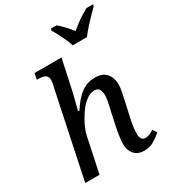

<svg xmlns="http://www.w3.org/2000/svg" viewBox="-224 -1075 1095 1210"><g transform="rotate(-30 323.0 -470.5)"><path d="M465 10Q419 10 394 -18.5Q369 -47 369 -91Q369 -114 373.5 -146Q378 -178 387 -222L404 -301Q407 -314 412 -335Q417 -356 421 -379Q425 -402 425 -418Q425 -438 416.5 -457.5Q408 -477 379 -477Q350 -477 320 -454Q290 -431 264.5 -394.5Q239 -358 221 -319.5Q203 -281 197 -251L144 0H40L170 -619Q175 -637 177 -651.5Q179 -666 179 -670Q179 -689 170 -699Q161 -709 146 -712.5Q131 -716 112 -716H101L110 -760H306L265 -569Q255 -522 243.5 -477.5Q232 -433 227 -414H237Q278 -479 322 -512Q366 -545 424 -545Q465 -545 488 -529.5Q511 -514 522 -489Q533 -464 533 -433Q533 -408 526.5 -378.5Q520 -349 515 -323L489 -207Q483 -179 479.5 -152.5Q476 -126 476 -104Q476 -81 485.5 -68.5Q495 -56 511 -56Q527 -56 542 -62Q557 -68 574 -79L593 -49Q569 -28 538 -9Q507 10 465 10ZM406 -791Q399 -814 386.5 -841Q374 -868 361 -893.5Q348 -919 336 -938L339 -951H380Q395 -939 410 -924Q425 -909 439.5 -892.5Q454 -876 466 -860Q485 -876 507 -892.5Q529 -909 553 -924.5Q577 -940 597 -951H646L643 -938Q624 -919 599.5 -894Q575 -869 551.5 -842.5Q528 -816 509 -791Z"/></g></svg>

Font: ET Text
Style: Italic
Weight: 470
Italic angle: -12°
Designer: Monotype Design Team
Foundry: Monotype Imaging Inc.
Version: Version 2.009